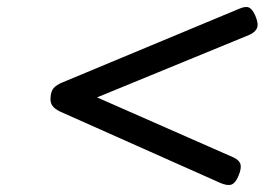

<svg xmlns="http://www.w3.org/2000/svg" viewBox="-20 -724 803 550"><path d="M611 -200 153 -404Q136 -412 129.5 -422Q123 -432 125 -447Q126 -463 134 -472Q142 -481 159 -488L663 -698Q683 -707 693 -702.5Q703 -698 711 -680Q721 -657 716.5 -644.5Q712 -632 694 -624L258 -445L649 -273Q666 -265 669 -253Q672 -241 663 -220Q655 -200 643.5 -195.5Q632 -191 611 -200Z"/></svg>

Font: Playwrite GB J
Style: Italic
Weight: 400
Italic angle: -7.01216°
Designer: Veronika Burian, José Scaglione
Foundry: TypeTogether
Version: Version 1.002